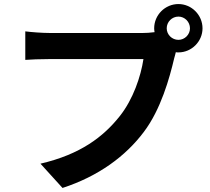

<svg xmlns="http://www.w3.org/2000/svg" viewBox="-20 -873 1040 949"><path d="M804 -733C804 -765 830 -791 862 -791C893 -791 919 -765 919 -733C919 -702 893 -676 862 -676C830 -676 804 -702 804 -733ZM742 -733C742 -726 743 -720 744 -714C723 -711 701 -710 687 -710H224C191 -710 134 -714 105 -718V-577C130 -579 178 -581 224 -581H689C676 -495 638 -382 572 -299C491 -197 378 -110 180 -64L289 56C467 -2 601 -101 691 -221C775 -332 818 -487 841 -585C844 -594 846 -604 849 -615C853 -614 858 -614 862 -614C927 -614 981 -668 981 -733C981 -799 927 -853 862 -853C796 -853 742 -799 742 -733Z"/></svg>

Font: Source Han Sans JP
Style: Bold
Weight: 700
Designer: Ryoko NISHIZUKA 西塚涼子 (kana, bopomofo & ideographs); Paul D. Hunt (Latin, Greek & Cyrillic); Sandoll Communications 산돌커뮤니
Foundry: Adobe
Version: Version 2.002;hotconv 1.0.116;makeotfexe 2.5.65601